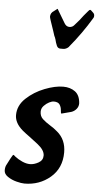

<svg xmlns="http://www.w3.org/2000/svg" viewBox="-87 -1086 579 1132"><g transform="rotate(5 203.0 -520.0)"><path d="M261 -804H244Q230 -804 223 -818Q215 -836 210 -858Q208 -861 208 -864L202 -877L193 -905Q167 -979 167 -986Q167 -1009 187 -1021L204 -1034Q205 -1036 208 -1036L257 -954Q268 -936 286 -936Q304 -936 315 -950L342 -981Q364 -1011 388 -1038Q395 -1047 399 -1047Q402 -1047 405 -1044.5Q408 -1042 413 -1037Q421 -1030 423.5 -1025.5Q426 -1021 426 -1013Q426 -1005 422 -1000Q365 -905 295 -821L293 -818Q278 -804 261 -804ZM102 7Q84 7 55 -0.5Q26 -8 3 -23.5Q-20 -39 -20 -61Q-20 -83 -11 -97Q-7 -106 6.5 -131Q20 -156 23 -156Q26 -156 35 -147Q54 -132 78.5 -121Q103 -110 125 -110Q149 -110 175 -124.5Q201 -139 201 -167Q201 -199 159 -232L108 -271Q88 -285 66 -303Q18 -344 18 -391Q18 -448 64 -491Q110 -534 171.5 -558Q233 -582 281 -582Q323 -582 351.5 -561Q380 -540 383 -492Q383 -473 371 -458.5Q359 -444 341 -438Q286 -423 284 -423Q280 -423 279 -441.5Q278 -460 268.5 -475Q259 -490 233 -490Q222 -490 206 -482Q190 -474 175.5 -459Q161 -444 161 -424Q161 -397 179 -380.5Q197 -364 223 -348Q245 -335 267 -316Q320 -272 320 -196Q320 -103 255.5 -48Q191 7 102 7Z"/></g></svg>

Font: Bangerz
Style: Regular
Weight: 400
Designer: vernon adams
Foundry: Vernon Adams
Version: Version 2.10;February 7, 2025;FontCreator 13.0.0.2683 64-bit